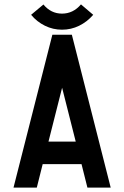

<svg xmlns="http://www.w3.org/2000/svg" viewBox="-20 -854 565 874"><path d="M200.7 -209.5H324.7L262.7 -454.6ZM147.5 0H41.5L218.3 -695.8H307.1L483.9 0H377.9L351.1 -106.9H174.3ZM262.2 -718.8Q221.2 -718.8 184.6 -736.8Q147.9 -754.9 121.6 -786.6L177.7 -833.5Q211.9 -792 262.2 -792Q313 -792 348.6 -834L404.3 -786.6Q377 -754.9 340.3 -736.8Q303.7 -718.8 262.2 -718.8Z"/></svg>

Font: Anka/Coder Condensed
Style: Bold
Weight: 700
Width: 4
Monospace: yes
Version: Version 001.100